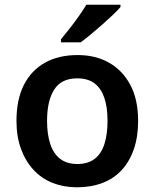

<svg xmlns="http://www.w3.org/2000/svg" viewBox="-20 -786 657 816"><path d="M567 -272Q567 -205 549 -152.5Q531 -100 497.5 -63.5Q464 -27 415.5 -8.5Q367 10 307 10Q251 10 204 -8.5Q157 -27 123 -63.5Q89 -100 69.5 -152.5Q50 -205 50 -272Q50 -363 81.5 -425Q113 -487 171 -519.5Q229 -552 310 -552Q386 -552 443.5 -519.5Q501 -487 534 -425Q567 -363 567 -272ZM180 -272Q180 -216 193.5 -174.5Q207 -133 235.5 -111Q264 -89 309 -89Q354 -89 382.5 -111Q411 -133 424 -174.5Q437 -216 437 -272Q437 -330 423.5 -370Q410 -410 382 -431.5Q354 -453 308 -453Q241 -453 210.5 -405.5Q180 -358 180 -272ZM492 -756Q480 -742 459 -722Q438 -702 413.5 -680.5Q389 -659 365.5 -639.5Q342 -620 323 -606H239V-619Q255 -638 275 -663.5Q295 -689 314.5 -716.5Q334 -744 347 -766H492Z"/></svg>

Font: Noto Sans Khmer SemiBold
Style: Regular
Weight: 600
Version: Version 2.003